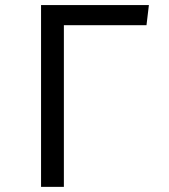

<svg xmlns="http://www.w3.org/2000/svg" viewBox="-20 -726 655 746"><path d="M558.5 -706.2 549.2 -628.2H228.2V0H139.5V-706.2Z"/></svg>

Font: FiraCode Nerd Font
Style: Regular
Weight: 400
Designer: Carrois Corporate, Edenspiekermann AG, Nikita Prokopov
Foundry: Carrois Corporate, Edenspiekermann AG, Nikita Prokopov
Version: Version 6.002;Nerd Fonts 3.4.0